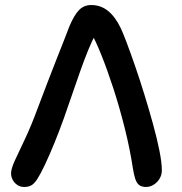

<svg xmlns="http://www.w3.org/2000/svg" viewBox="-20 -732 723 764"><path d="M76 12Q61 12 49 4Q37 -4 30.5 -16.5Q24 -29 24 -42Q24 -60 38.5 -92Q53 -124 78 -176Q103 -228 131 -304Q151 -357 170 -406.5Q189 -456 206 -499Q223 -542 236 -575Q249 -608 256 -627Q276 -674 295.5 -693Q315 -712 343 -712Q381 -712 410 -688.5Q439 -665 461 -619Q469 -602 484 -562.5Q499 -523 517.5 -469.5Q536 -416 554.5 -356Q573 -296 589 -238Q605 -180 614.5 -132Q624 -84 624 -54Q624 -36 615 -21Q606 -6 591.5 3Q577 12 561 12Q544 12 534 4.5Q524 -3 518.5 -19.5Q513 -36 509 -61Q497 -140 476 -223.5Q455 -307 430.5 -382Q406 -457 383 -514Q360 -571 344 -598L360 -594Q347 -572 331.5 -534Q316 -496 299.5 -449.5Q283 -403 266.5 -354.5Q250 -306 234 -261Q215 -208 195.5 -160.5Q176 -113 158.5 -76Q141 -39 128 -19Q117 -2 105.5 5Q94 12 76 12Z"/></svg>

Font: Shantell Sans Medium
Style: Regular
Weight: 500
Designer: Stephen Nixon, Anya Danilova, Shantell Martin
Foundry: Arrow Type
Version: Version 1.011;[c5ecc13dd]